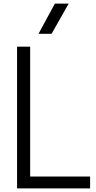

<svg xmlns="http://www.w3.org/2000/svg" viewBox="-20 -1037 531 1057"><path d="M358 -851ZM264 -851H192L282 -1017H358ZM476 0H74V-780H146V-65H476Z"/></svg>

Font: Tanohe Sans
Style: Regular
Weight: 400
Designer: Village Type and Design LLC & Cristiano Sobral
Foundry: Cooper Hewitt Smithsonian Design Museum
Version: Version 1.00;September 29, 2021;FontCreator 13.0.0.2655 64-b